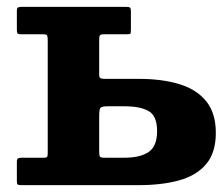

<svg xmlns="http://www.w3.org/2000/svg" viewBox="-20 -540 651 560"><path d="M40.7 0H384.5Q452.5 0 503 -14.1Q553.5 -28.2 581.5 -61.6Q609.5 -95 609.5 -152.5Q609.5 -210 581.5 -244.6Q553.5 -279.3 503 -294.6Q452.5 -310 384.5 -310H286.1Q277 -310 273.1 -311.8Q269.3 -313.5 269.3 -322.5V-425Q269.3 -433.5 271.5 -436.7Q273.8 -440 281.8 -440H348.8Q359.3 -440 360.5 -442Q361.8 -444 361.8 -454.5V-505Q361.8 -516 359 -518Q356.3 -520 346.3 -520H42.7Q35.2 -520 32.2 -518Q29.2 -516 29.2 -508V-452Q29.2 -444 31.7 -442Q34.2 -440 41.7 -440H106.2Q115.7 -440 117.5 -436.2Q119.2 -432.5 119.2 -423V-93.5Q119.2 -86 117.7 -83Q116.2 -80 108.2 -80H43.2Q36.7 -80 33 -78.3Q29.2 -76.5 29.2 -69V-13Q29.2 -5 31 -2.5Q32.7 0 40.7 0ZM343.3 -80H285.8Q273.8 -80 271.5 -83Q269.3 -86 269.3 -98V-202Q269.3 -220 272.8 -225Q276.3 -230 293.8 -230H343.3Q389 -230 413.6 -216Q438.2 -202 438.2 -157.5Q438.2 -113.5 413.6 -96.8Q389 -80 343.3 -80Z"/></svg>

Font: Besley
Style: Regular
Weight: 400
Designer: Owen Earl
Foundry: indestructible type*
Version: Version 4.000